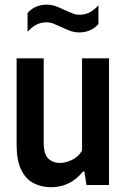

<svg xmlns="http://www.w3.org/2000/svg" viewBox="-20 -796 544 826"><path d="M200.5 9.5Q158.5 9.5 124.8 -7.8Q91 -25 71.2 -65.2Q51.5 -105.5 51.5 -174V-545H168V-182.5Q168 -132.5 187.8 -113.8Q207.5 -95 238.5 -95Q260.5 -95 288 -107.2Q315.5 -119.5 333 -148V-545H449V0H352L343 -58H337Q309.5 -24 274.8 -7.2Q240 9.5 200.5 9.5ZM320.5 -656.5Q299 -656.5 279.8 -664Q260.5 -671.5 243 -680Q226.5 -687.5 211.2 -693.8Q196 -700 180.5 -700Q156 -700 136.8 -690Q117.5 -680 98.5 -659.5V-740Q130.5 -776 181.5 -776Q203 -776 222.2 -768.5Q241.5 -761 259 -752.5Q275.5 -745 290.8 -738.8Q306 -732.5 321.5 -732.5Q346 -732.5 365.2 -742.5Q384.5 -752.5 403.5 -773V-692.5Q371.5 -656.5 320.5 -656.5Z"/></svg>

Font: Encode Sans Condensed SemiBold
Style: Regular
Weight: 600
Width: 3
Designer: Multiple Designers
Foundry: Impallari Type
Version: Version 3.000; ttfautohint (v1.8.3) -l 8 -r 50 -G 200 -x 14 